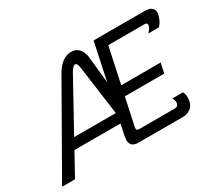

<svg xmlns="http://www.w3.org/2000/svg" viewBox="-125 -892 1251 1125"><g transform="rotate(-30 501.0 -329.0)"><path d="M215 -216.7 394.2 -541.7C394.2 -541.7 415.8 -583.3 432.5 -583.3C449.2 -583.3 452.5 -541.7 452.5 -541.7L496.7 -216.7ZM525 0H825C860.8 0 895.8 -18.3 904.2 -58.3C906.7 -69.2 907.5 -78.3 907.5 -85.8C907.5 -112.5 897.5 -125 897.5 -125H826.7C826.7 -125 835.8 -110 835.8 -95C835.8 -92.5 835.8 -90 835 -87.5C832.5 -75 826.7 -66.7 805.8 -66.7H572.5C557.5 -66.7 550.8 -70 550.8 -80.8C550.8 -84.2 551.7 -87.5 552.5 -91.7L591.7 -275H858.3L872.5 -341.7H605.8L657.5 -583.3H899.2C920 -583.3 922.5 -575 919.2 -562.5C915.8 -545.8 895 -525 895 -525H965.8C965.8 -525 990.8 -545.8 1000.8 -591.7C1001.7 -596.7 1002.5 -601.7 1002.5 -605.8C1002.5 -635.8 978.3 -650 946.7 -650H596.7L543.3 -398.3L524.2 -583.3C514.2 -635 487.5 -658.3 448.3 -658.3C409.2 -658.3 372.5 -635 340.8 -583.3L8.3 0H95.8L178.3 -150H490L474.2 -75C472.5 -65 470.8 -56.7 470.8 -49.2C470.8 -15 490 0 525 0Z"/></g></svg>

Font: BoonHome
Style: Book Oblique
Weight: 400
Italic angle: -12°
Designer: Sungsit Sawaiwan
Foundry: Sungsit Sawaiwan
Version: Version 0.2